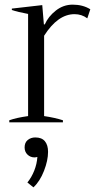

<svg xmlns="http://www.w3.org/2000/svg" viewBox="-20 -527 427 827"><path d="M20 -9Q51 -20 101 -27V-467Q57 -475 31 -484V-490L162 -505L169 -422H173Q188 -456 220.5 -481.5Q253 -507 293 -507Q337 -507 369 -487L356 -448Q332 -466 301 -466Q229 -466 170 -373V-27Q217 -20 251 -9V0H20ZM98 259Q116 237 127.5 208Q139 179 141 149Q133 151 129 151Q111 151 98.5 139Q86 127 86 108Q86 87 99.5 76Q113 65 132 65Q160 65 173.5 81.5Q187 98 187 127Q187 164 169.5 209Q152 254 124 280Z"/></svg>

Font: Trirong Light
Style: Regular
Weight: 300
Designer: Katatrad Team
Foundry: CadsonDemak
Version: Version 1.001